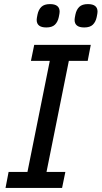

<svg xmlns="http://www.w3.org/2000/svg" viewBox="-20 -917 496 937"><path d="M7 0 22 -78H114L223 -620H131L147 -698H423L408 -620H316L207 -78H299L283 0ZM206 -783Q159 -783 159 -820Q159 -827 163 -846Q168 -870 182 -883.5Q196 -897 224 -897Q271 -897 271 -860Q271 -853 267 -834Q262 -810 248 -796.5Q234 -783 206 -783ZM391 -783Q344 -783 344 -820Q344 -827 348 -846Q353 -870 367 -883.5Q381 -897 409 -897Q456 -897 456 -860Q456 -853 452 -834Q447 -810 433 -796.5Q419 -783 391 -783Z"/></svg>

Font: IBM Plex Sans Text
Style: Italic
Weight: 450
Italic angle: -11°
Designer: Mike Abbink, Paul van der Laan, Pieter van Rosmalen
Foundry: Bold Monday
Version: Version 3.005